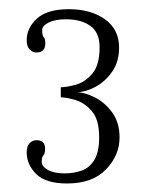

<svg xmlns="http://www.w3.org/2000/svg" viewBox="-20 -754 326 428"><path d="M129.5 -345Q82 -345 60.8 -366Q39.5 -387 39.5 -414.5Q39.5 -428 46 -434.8Q52.5 -441.5 61.5 -441.5Q80.5 -441.5 80.5 -422.5Q80.5 -411.5 76.8 -407.8Q73 -404 73 -393Q73 -383 86.8 -375.2Q100.5 -367.5 124 -367.5Q144 -367.5 161.5 -373.5Q179 -379.5 190 -397Q201 -414.5 201 -448Q201 -487.5 184.8 -506.2Q168.5 -525 148.2 -531Q128 -537 115.5 -537V-559.5Q128 -559.5 148.5 -565Q169 -570.5 185.5 -589.5Q202 -608.5 202 -649Q202 -681.5 181.5 -696.2Q161 -711 127 -711Q103 -711 88.5 -703.8Q74 -696.5 74 -687Q74 -674.5 77.5 -671Q81 -667.5 81 -657.5Q81 -637 61.5 -637Q52.5 -637 46 -643.8Q39.5 -650.5 39.5 -664.5Q39.5 -691.5 62.2 -712.5Q85 -733.5 133.5 -733.5Q182.5 -733.5 214 -711Q245.5 -688.5 245.5 -648Q245.5 -616 229.8 -593.8Q214 -571.5 192 -560Q170 -548.5 151 -548.5Q170 -548 192.2 -536.5Q214.5 -525 230.5 -502.8Q246.5 -480.5 246.5 -447.5Q246.5 -407.5 216.2 -376.2Q186 -345 129.5 -345Z"/></svg>

Font: Imbue 10pt ExtraLight
Style: Regular
Weight: 200
Designer: Tyler Finck
Foundry: Etcetera Type Company
Version: Version 1.102; ttfautohint (v1.8.3)